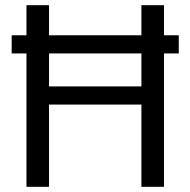

<svg xmlns="http://www.w3.org/2000/svg" viewBox="-20 -720 734 740"><path d="M669 -514H612V0H525V-317H169V0H82V-514H25V-584H82V-700H169V-584H525V-700H612V-584H669ZM525 -514H169V-387H525Z"/></svg>

Font: Be Vietnam
Style: Regular
Weight: 400
Designer: Gabriel Lam
Foundry: TypeRant
Version: Version 4.000